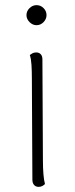

<svg xmlns="http://www.w3.org/2000/svg" viewBox="-20 -718 291 747"><path d="M122 -620Q107 -620 95 -632Q83 -644 83 -659Q83 -675 95 -686.5Q107 -698 122 -698Q138 -698 149.5 -686.5Q161 -675 161 -659Q161 -644 149.5 -632Q138 -620 122 -620ZM147 -94Q147 -64 149 -40Q151 -16 155 -2Q151 2 145 5.5Q139 9 130 9Q119 9 112.5 1.5Q106 -6 106 -19L104 -412Q104 -442 102.5 -465.5Q101 -489 96 -504Q100 -507 106 -510.5Q112 -514 121 -514Q132 -514 138.5 -507Q145 -500 145 -487Z"/></svg>

Font: Arima ExtraLight
Style: Regular
Weight: 250
Designer: Joana Correia and Natanael Gama
Foundry: NDISCOVER
Version: Version 1.101;gftools[0.9.23]